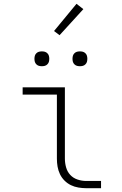

<svg xmlns="http://www.w3.org/2000/svg" viewBox="-20 -989 640 1009"><path d="M433 0Q413 0 392 -3.5Q371 -7 352.5 -16Q334 -25 319 -40Q304 -55 295 -74Q286 -93 282.5 -113.5Q279 -134 279 -155V-492H99V-530H321V-155Q321 -132 327.5 -109Q334 -86 349.5 -69.5Q365 -53 387.5 -45.5Q410 -38 433 -38H511V0ZM400 -641Q392 -641 384.5 -643Q377 -645 371 -651Q365 -657 363 -664.5Q361 -672 361 -680Q361 -688 363 -695.5Q365 -703 371 -709Q377 -715 384.5 -717Q392 -719 400 -719Q408 -719 415.5 -717Q423 -715 429 -709Q435 -703 437 -695.5Q439 -688 439 -680Q439 -672 437 -664.5Q435 -657 429 -651Q423 -645 415.5 -643Q408 -641 400 -641ZM200 -641Q192 -641 184.5 -643Q177 -645 171 -651Q165 -657 163 -664.5Q161 -672 161 -680Q161 -688 163 -695.5Q165 -703 171 -709Q177 -715 184.5 -717Q192 -719 200 -719Q208 -719 215.5 -717Q223 -715 229 -709Q235 -703 237 -695.5Q239 -688 239 -680Q239 -672 237 -664.5Q235 -657 229 -651Q223 -645 215.5 -643Q208 -641 200 -641ZM293 -804 264 -826 382 -969 418 -941Z"/></svg>

Font: Iosevka Curly Slab XLtEx
Style: Regular
Weight: 200
Width: 7
Monospace: yes
Designer: Belleve Invis
Foundry: Belleve Invis
Version: Version 11.1.0; ttfautohint (v1.8.3)